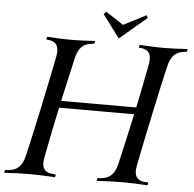

<svg xmlns="http://www.w3.org/2000/svg" viewBox="-59 -950 1023 1010"><g transform="rotate(5 452.5 -445.5)"><path d="M488.3 0 491.2 -14.6 512.7 -16.6Q545.4 -19.5 565.4 -39.6Q585.4 -59.6 594.7 -100.1Q619.1 -203.1 654.3 -366.2H257.8Q233.4 -252.4 204.1 -100.1Q200.7 -84.5 200.7 -70.3Q200.7 -21 251 -16.6L271.5 -14.6L268.6 0Q187.5 -4.9 135.3 -4.9Q82.5 -4.9 0 0L2.9 -14.6L24.4 -16.6Q57.1 -19.5 77.1 -39.6Q97.2 -59.6 106.4 -100.1Q125.5 -180.2 164.6 -364Q203.6 -547.9 219.7 -632.3Q222.7 -648.4 222.7 -661.6Q222.7 -711.4 172.9 -716.3L159.7 -717.8L162.6 -732.4Q236.3 -727.5 288.6 -727.5Q341.3 -727.5 416.5 -732.4L413.6 -717.8L399.4 -716.3Q366.2 -712.9 346.4 -692.9Q326.7 -672.9 317.4 -632.3Q280.3 -470.7 265.6 -402.8H662.1Q680.2 -487.8 708 -632.3Q710.9 -648.4 710.9 -661.6Q710.9 -711.4 661.1 -716.3L647.9 -717.8L650.9 -732.4Q724.6 -727.5 776.9 -727.5Q829.6 -727.5 904.8 -732.4L901.9 -717.8L887.7 -716.3Q854 -712.4 834.5 -692.6Q814.9 -672.9 805.7 -632.3Q786.6 -552.2 747.6 -368.4Q708.5 -184.6 692.4 -100.1Q689 -84.5 689 -70.3Q689 -21 739.3 -16.6L759.8 -14.6L756.8 0Q675.8 -4.9 623.5 -4.9Q570.8 -4.9 488.3 0ZM539.1 -756.3 448.7 -877 460.9 -891.1 554.7 -829.6 674.8 -891.1 681.2 -877Z"/></g></svg>

Font: Flanker
Style: Italic
Weight: 400
Italic angle: -12°
Designer: Flanker
Version: Version 2.027